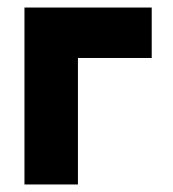

<svg xmlns="http://www.w3.org/2000/svg" viewBox="-20 -490 460 510"><path d="M187 0V-336H383V-470H45V0Z"/></svg>

Font: Kreadon Extra Bold
Style: Regular
Weight: 800
Designer: kohakuno
Foundry: StudioGnu
Version: Version 1.000;Glyphs 3.1.2 (3151)